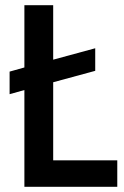

<svg xmlns="http://www.w3.org/2000/svg" viewBox="-20 -720 478 740"><path d="M432 -102V0H74V-373L17 -357V-444L74 -460V-700H185V-490L347 -534V-447L185 -403V-102Z"/></svg>

Font: Cabin Condensed SemiBold
Style: Regular
Weight: 600
Width: 3
Designer: Pablo Impallari
Foundry: Pablo Impallari. http://www.impallari.com Igino Marini. http://www.ikern.com
Version: Version 2.200